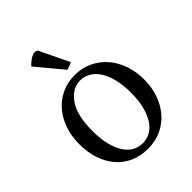

<svg xmlns="http://www.w3.org/2000/svg" viewBox="-230 -919 1059 1059"><g transform="rotate(-45 299.0 -389.5)"><path d="M46 -266Q46 -326 63.5 -378.5Q81 -431 114 -470Q147 -509 193.5 -531.5Q240 -554 298 -554Q355 -554 402 -531.5Q449 -509 482.5 -470Q516 -431 534 -378.5Q552 -326 552 -266Q552 -204 533.5 -152Q515 -100 481.5 -61.5Q448 -23 401 -1.5Q354 20 298 20Q239 20 192.5 -1Q146 -22 113.5 -60Q81 -98 63.5 -150.5Q46 -203 46 -266ZM192 -450Q149 -389 149 -266Q149 -205 160.5 -159Q172 -113 192 -82.5Q212 -52 239 -37Q266 -22 298 -22Q329 -22 357 -37Q385 -52 405 -82.5Q425 -113 437 -159Q449 -205 449 -266Q449 -327 437 -373.5Q425 -420 404.5 -450.5Q384 -481 356.5 -496.5Q329 -512 298 -512Q236 -512 192 -450ZM290 -603 162 -757Q218 -814 249 -794L333 -620Q319 -611 290 -603Z"/></g></svg>

Font: Adamina
Style: Regular
Weight: 400
Designer: Cyreal (www.cyreal.org)
Foundry: Alexei Vanyashin
Version: Version 1.013